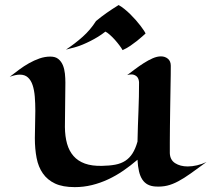

<svg xmlns="http://www.w3.org/2000/svg" viewBox="-20 -748 859 780"><path d="M818.8 -89.8Q782.2 -63 754.9 -43.5Q727.5 -23.9 704.1 -11.5Q680.7 1 659.2 6.1Q637.7 11.2 612.8 9.8Q593.8 8.8 580.3 1.7Q566.9 -5.4 558.1 -18.8Q549.3 -32.2 544.7 -52Q540 -71.8 538.6 -99.1Q510.7 -75.2 481 -54.7Q451.2 -34.2 419.2 -19.3Q387.2 -4.4 353.3 3.9Q319.3 12.2 283.7 12.2Q234.9 12.2 203.6 -2.4Q172.4 -17.1 154.1 -43.5Q135.7 -69.8 128.7 -106.4Q121.6 -143.1 121.6 -187Q121.6 -215.8 122.6 -243.7Q123.5 -271.5 123.5 -297.9Q123.5 -328.6 121.3 -355.5Q119.1 -382.3 112.5 -402.1Q106 -421.9 93.5 -433.3Q81.1 -444.8 60.5 -444.8Q43.5 -444.8 19.5 -436Q37.6 -450.2 57.4 -464.8Q77.1 -479.5 97.9 -491.2Q118.7 -502.9 140.4 -510.5Q162.1 -518.1 184.6 -518.1Q205.1 -518.1 217 -508.3Q229 -498.5 235.4 -483.2Q241.7 -467.8 243.7 -449Q245.6 -430.2 245.6 -412.1Q245.6 -363.8 244.6 -319.8Q243.7 -275.9 243.7 -231.9Q244.1 -193.8 252.4 -164.3Q260.7 -134.8 278.6 -114.3Q296.4 -93.8 325 -83.5Q353.5 -73.2 394.5 -74.2Q425.3 -74.7 448.5 -79.1Q471.7 -83.5 489 -94.7Q506.3 -106 518.3 -124.8Q530.3 -143.6 538.6 -172.9Q540 -237.8 542.5 -296.4Q544.9 -355 544.9 -413.1Q544.4 -424.8 539.1 -433.1Q534.7 -439.9 524.7 -443.8Q514.6 -447.8 496.6 -442.9Q510.7 -453.6 528.3 -466.8Q545.9 -480 564.2 -491.7Q582.5 -503.4 600.3 -511.2Q618.2 -519 633.8 -519Q650.4 -519 662.1 -509.3Q673.8 -499.5 673.8 -481Q673.8 -470.7 673.6 -444.6Q673.3 -418.5 672.6 -383.8Q671.9 -349.1 671.4 -310.1Q670.9 -271 670.4 -235.1Q669.9 -199.2 669.9 -169.9Q669.9 -140.6 669.9 -126Q670.9 -98.1 691.7 -85Q712.4 -71.8 742.7 -71.8Q760.7 -71.8 780.5 -76.4Q800.3 -81.1 818.8 -89.8ZM571.3 -611.8Q566.4 -607.4 557.4 -599.4Q548.3 -591.3 536.1 -581.5Q523.9 -571.8 509.3 -561.8Q494.6 -551.8 478 -544.4Q474.1 -551.8 465.6 -563.2Q457 -574.7 446.8 -586.2Q436.5 -597.7 426 -606.9Q415.5 -616.2 408.2 -619.6Q394 -608.4 378.2 -598.6Q362.3 -588.9 346.7 -581.1Q331.1 -573.2 316.4 -567.1Q301.8 -561 290 -557.6L248 -546.4Q284.7 -570.8 315.9 -598.6Q347.2 -626.5 370.1 -662.6Q392.1 -680.7 413.6 -695.8Q435.1 -710.9 461.9 -727.5Q472.7 -721.7 484.9 -711.9Q497.1 -702.1 508.8 -690.7Q520.5 -679.2 531.5 -666.7Q542.5 -654.3 550.8 -643.3Q559.1 -632.3 564.7 -623.8Q570.3 -615.2 571.3 -611.8Z"/></svg>

Font: Eagle Lake
Style: Regular
Weight: 400
Designer: Astigmatic (AOETI)
Foundry: Astigmatic (AOETI)
Version: Version 1.000